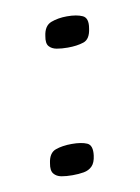

<svg xmlns="http://www.w3.org/2000/svg" viewBox="-52 -387 311 428"><g transform="rotate(-10 103.5 -173.5)"><path d="M34 -33Q37 -56 52.5 -61.5Q68 -67 89 -67Q111 -67 123.5 -61.5Q136 -56 133 -33Q131 -17 123.5 -9.5Q116 -2 104.5 0Q93 2 79 2Q65 2 54 0Q43 -2 37 -9.5Q31 -17 34 -33ZM73 -314Q76 -337 92 -343Q108 -349 128 -349Q150 -349 163 -343Q176 -337 172 -314Q169 -290 154 -285Q139 -280 118 -280Q104 -280 93 -282Q82 -284 76 -291Q70 -298 73 -314Z"/></g></svg>

Font: Genos Thin Medium
Style: Italic
Weight: 500
Italic angle: -8°
Version: Version 1.010